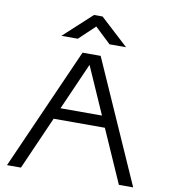

<svg xmlns="http://www.w3.org/2000/svg" viewBox="-97 -1003 953 1085"><g transform="rotate(10 379.0 -460.5)"><path d="M659 0H741L431 -700H327L17 0H97L231 -304H525ZM469 -773H564L403 -921H354L193 -773H287L378 -859ZM259 -369 378 -639 497 -369Z"/></g></svg>

Font: Absans
Style: Regular
Weight: 400
Designer: Valerio Monopoli
Version: Version 1.200;Glyphs 3.2 (3217)